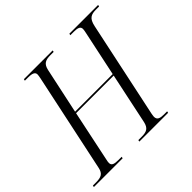

<svg xmlns="http://www.w3.org/2000/svg" viewBox="-192 -902 1090 1090"><g transform="rotate(-45 353.0 -357.0)"><path d="M-21 0H210L212 -10H186C152 -10 136 -16 136 -36C136 -42 137 -51 139 -58L204 -368H506L441 -60C432 -19 412 -10 373 -10H346L344 0H575L577 -10H553C522 -10 502 -15 502 -41C502 -47 504 -54 505 -63L628 -643C639 -695 661 -704 701 -704H725L727 -714H496L494 -704H522C556 -704 570 -697 570 -678C570 -670 568 -661 565 -647L508 -378H206L265 -654C274 -695 295 -704 334 -704H360L362 -714H131L129 -704H155C190 -704 205 -696 205 -678C205 -673 203 -662 201 -651L75 -57C67 -19 47 -10 6 -10H-19Z"/></g></svg>

Font: Noto Serif Display Condensed Light
Style: Italic
Weight: 300
Width: 3
Italic angle: -12°
Designer: Monotype Design Team
Foundry: Monotype Imaging Inc.
Version: Version 2.009